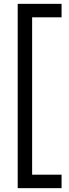

<svg xmlns="http://www.w3.org/2000/svg" viewBox="-20 -810 358 998"><path d="M300 -790V-720H147V98H300V168H72V-790Z"/></svg>

Font: CBA Beacon Sans
Style: Regular
Weight: 400
Designer: Wei Huang
Foundry: Wei Huang
Version: Version 1.002